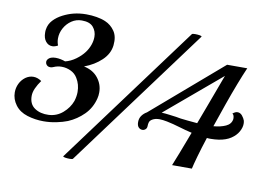

<svg xmlns="http://www.w3.org/2000/svg" viewBox="-80 -828 1383 1013"><g transform="rotate(10 611.0 -322.0)"><path d="M307 -134Q282 -124 248 -117Q214 -110 179 -110Q134 -110 92 -123Q50 -136 27 -167Q4 -198 4 -234Q4 -259 14.5 -281Q25 -303 45 -318Q65 -332 87 -332Q99 -332 110 -328Q121 -324 131 -317Q115 -295 105 -273Q95 -251 95 -231Q95 -187 125.5 -166.5Q156 -146 200 -148Q243 -150 275.5 -178Q308 -206 322 -244Q330 -270 330 -293Q330 -334 310 -366Q297 -388 273.5 -399Q250 -410 225 -410Q202 -410 182 -401Q174 -397 165 -397Q148 -397 141 -412Q139 -418 139 -421Q139 -429 144.5 -436Q150 -443 160 -447Q171 -451 185 -451Q199 -451 213 -448Q227 -445 237 -441Q266 -448 293 -467.5Q320 -487 337 -510Q351 -529 359 -551Q367 -573 367 -595Q367 -625 348.5 -647Q330 -669 287 -669Q257 -669 232.5 -652.5Q208 -636 193.5 -609.5Q179 -583 179 -554Q179 -534 186 -517Q170 -508 156 -508Q135 -508 121 -525.5Q107 -543 107 -572Q107 -577 107 -581Q107 -585 108 -589Q112 -618 132 -639.5Q152 -661 180.5 -675.5Q209 -690 237 -697Q269 -705 305 -705Q333 -705 360 -700.5Q387 -696 408 -687Q439 -674 459 -645Q479 -616 474 -569Q469 -523 431.5 -487.5Q394 -452 340 -432Q389 -422 416 -388Q443 -354 443 -311Q443 -293 439 -278Q426 -226 390 -190Q354 -154 307 -134ZM367 58Q364 61 350 61Q337 61 325 59Q313 57 315 53L871 -699Q874 -702 888 -702Q901 -702 913 -700Q925 -698 923 -694ZM888 0Q896 -19 916 -70.5Q936 -122 960 -186Q925 -194 890.5 -204.5Q856 -215 822 -222Q811 -224 800.5 -225.5Q790 -227 781 -227Q758 -227 743 -218Q731 -211 728 -201.5Q725 -192 725 -181Q725 -169 717.5 -162.5Q710 -156 701 -156Q689 -156 680.5 -165Q672 -174 672 -193Q672 -213 682.5 -227.5Q693 -242 709 -251L1082 -572H1190Q1174 -536 1153 -481.5Q1132 -427 1110 -364.5Q1088 -302 1067 -240Q1105 -243 1132.5 -255.5Q1160 -268 1164 -295V-300Q1164 -307 1161.5 -314Q1159 -321 1154 -323Q1168 -335 1180 -335Q1195 -335 1205.5 -322Q1216 -309 1220 -297Q1221 -293 1221.5 -289Q1222 -285 1222 -280Q1222 -260 1209.5 -237.5Q1197 -215 1171.5 -198Q1146 -181 1107 -175Q1086 -172 1066 -172Q1061 -172 1055 -172Q1049 -172 1044 -173Q1025 -115 1012 -69Q999 -23 994 0ZM980 -241Q998 -289 1016 -337Q1034 -385 1048.5 -424.5Q1063 -464 1072 -488Q1081 -512 1081 -512L786 -263Q800 -262 808 -261.5Q816 -261 829 -259Q848 -257 864 -254.5Q880 -252 890 -250Q901 -249 926 -246Q951 -243 980 -241Z"/></g></svg>

Font: Playball
Style: Regular
Weight: 400
Designer: Robert E. Leuschke
Foundry: Robert E. Leuschke
Version: Version 1.010